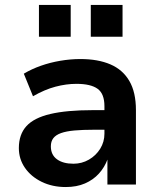

<svg xmlns="http://www.w3.org/2000/svg" viewBox="-20 -744 640 774"><path d="M245 10Q191 10 148 -11Q105 -32 80.5 -67.5Q56 -103 56 -147Q56 -202 86.5 -235.5Q117 -269 183 -284.5Q249 -300 354 -300H418V-221H359Q313 -221 280 -218Q247 -215 226 -207.5Q205 -200 195 -187Q185 -174 185 -154Q185 -120 209.5 -102Q234 -84 276 -84Q310 -84 338.5 -100.5Q367 -117 384 -144.5Q401 -172 401 -205V-316Q401 -366 373.5 -386Q346 -406 288 -406Q247 -406 203.5 -394.5Q160 -383 113 -356L76 -447Q108 -466 145 -479Q182 -492 223 -499Q264 -506 304 -506Q375 -506 425 -484.5Q475 -463 501.5 -417.5Q528 -372 528 -300V0H413V-103H414Q402 -70 379 -44.5Q356 -19 322.5 -4.5Q289 10 245 10ZM346 -596V-724H474V-596ZM137 -596V-724H265V-596Z"/></svg>

Font: Nunito Sans 9pt
Style: Bold
Weight: 700
Version: Version 3.101;gftools[0.9.27]